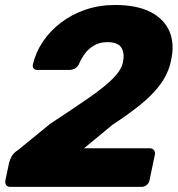

<svg xmlns="http://www.w3.org/2000/svg" viewBox="-23 -732 696 752"><path d="M17.5 0Q6.9 0 1.4 -7.2Q-4 -14.5 -2 -25.1L12.9 -95.7Q14.9 -103.2 21.7 -117.7Q28.6 -132.2 48.7 -145.2L174 -247.4Q266.5 -308 327.2 -350.3Q387.9 -392.5 420.3 -425.5Q452.6 -458.5 458.6 -488.3Q465.8 -522.1 452.8 -544.5Q439.8 -566.9 396.9 -566.9Q367.5 -566.9 345.7 -554.2Q323.9 -541.5 309.4 -521.8Q295 -502.1 286.2 -481Q279.7 -467.8 269.2 -462.9Q258.6 -458 247.6 -458H122.6Q113.3 -458 108.6 -464.1Q104 -470.3 105.6 -478.9Q116.8 -527.3 145.3 -569.4Q173.7 -611.5 216.1 -643.7Q258.5 -676 312.2 -694.2Q366 -712.5 427.4 -712.5Q512.7 -712.5 566.4 -685.1Q620 -657.6 640.7 -609.1Q661.4 -560.6 647.2 -496.4Q637.4 -446.6 606.9 -404.3Q576.5 -362 528.6 -323.3Q480.7 -284.5 418 -243.6L306.1 -151.2H563.6Q574.6 -151.2 580.1 -144Q585.5 -136.7 583.5 -125.7L562.4 -25.1Q560.4 -14.5 551.3 -7.2Q542.2 0 531.2 0Z"/></svg>

Font: Rubik Light
Style: Italic
Weight: 300
Italic angle: -12°
Designer: Hubert and Fischer
Foundry: Hubert and Fischer
Version: Version 2.300;gftools[0.9.30]